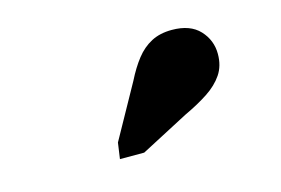

<svg xmlns="http://www.w3.org/2000/svg" viewBox="-46 -917 593 405"><g transform="rotate(-15 250.0 -714.5)"><path d="M244 -749Q257 -775 271.5 -793.5Q286 -812 305 -822Q324 -832 350 -832Q390 -832 410.5 -810Q431 -788 431 -758Q431 -732 418.5 -713.5Q406 -695 384 -680.5Q362 -666 332 -652L227 -597H174L179 -632Z"/></g></svg>

Font: Roboto Serif 20pt ExtraBold
Style: Italic
Weight: 800
Italic angle: -10°
Version: Version 1.007